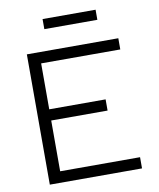

<svg xmlns="http://www.w3.org/2000/svg" viewBox="-94 -940 837 1013"><g transform="rotate(-10 325.0 -433.5)"><path d="M90 0V-698H580V-638H156V-392H458V-332H156V-60H584V0ZM204 -813V-867H488V-813Z"/></g></svg>

Font: Azeret Mono ExtraLight
Style: Regular
Weight: 250
Designer: Martin Vácha
Foundry: Displaay
Version: Version 1.002